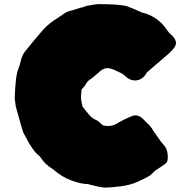

<svg xmlns="http://www.w3.org/2000/svg" viewBox="-20 -854 897 904"><path d="M475.6 29.3Q455.6 29.3 393.6 12.7Q363.3 12.7 317.6 -3.7Q272 -20 231.4 -55.7Q189.9 -81.1 170.4 -113.8Q165 -121.1 157.2 -126.5Q141.6 -138.7 114.7 -183.1Q106 -198.2 98.6 -213.4Q91.3 -228.5 89.4 -230.7Q87.4 -232.9 54.2 -353Q49.8 -382.3 49.3 -390.1Q52.2 -479.5 61.5 -515.6Q74.2 -548.3 78.6 -569.8Q83 -591.3 96.2 -609.4Q125 -646.5 180.2 -710.9Q211.9 -746.1 252.4 -770Q266.6 -779.3 280.3 -789.1Q295.9 -799.8 311.5 -803.2Q323.7 -805.7 358.4 -817.4Q372.1 -819.3 385.3 -825.7Q388.7 -827.1 392.1 -827.1Q395.5 -827.1 410.6 -830.3Q425.8 -833.5 440.9 -834.5Q540.5 -834.5 574.7 -825.7Q606.9 -814.5 648.4 -794.9Q672.9 -789.6 694.3 -778.3Q739.7 -754.4 767.1 -711.4Q774.4 -700.7 785.2 -691.4Q808.6 -670.4 808.6 -651.4Q808.6 -631.3 772.9 -600.1Q737.3 -568.8 672.4 -513.7Q650.9 -475.1 615.2 -475.1Q590.8 -475.1 569.8 -495.6Q559.1 -506.3 546.4 -511.7Q537.1 -515.6 528.3 -520Q502.9 -533.2 484.9 -533.2Q464.8 -533.2 441.9 -510.3Q433.1 -503.4 428.2 -498.5Q419.4 -490.2 409.2 -483.4Q392.1 -473.1 385 -459.5Q377.9 -445.8 364.3 -434.1Q361.3 -406.7 361.3 -400.4Q361.3 -379.9 368.7 -351.6Q385.7 -330.1 398.9 -314.5Q409.7 -300.8 429.7 -290Q442.4 -286.1 461.4 -265.6Q471.2 -260.7 488.3 -260.7Q510.3 -260.7 528.8 -271.5Q564 -292.5 602.1 -307.6Q610.4 -311 618.2 -311Q638.2 -311 657.7 -289.6L669.4 -277.8Q689.9 -260.7 700.7 -239.7L739.3 -185.1Q748 -175.3 756.3 -165Q770 -146.5 770 -114.3Q770 -105.5 768.3 -97.7Q766.6 -89.8 759.3 -83.7Q752 -77.6 743.4 -72.3Q734.9 -66.9 728 -62Q723.6 -58.6 718.8 -55.7Q710.4 -50.8 704.1 -44.4Q690.9 -29.8 676.8 -22Q662.6 -14.2 627.4 2Q592.3 18.1 544.2 23.7Q496.1 29.3 475.6 29.3Z"/></svg>

Font: Kaph
Style: Regular
Weight: 400
Designer: GGBotNet
Foundry: f0n7.com
Version: 1.10